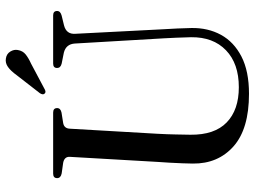

<svg xmlns="http://www.w3.org/2000/svg" viewBox="-134 -780 926 699"><g transform="rotate(-90 329.5 -430.0)"><path d="M540 -296.5 521 -621Q519 -653 488 -661L448 -669Q432 -673 432 -685.5Q432 -700 448 -700H623.5Q639.5 -700 639.5 -685.5Q639.5 -673.5 622.5 -669L587.5 -660.5Q554 -652 556.5 -619L573 -299Q574.5 -273 575.8 -248Q577 -223 577.5 -196.5Q578.5 -136.5 552.8 -89.2Q527 -42 473.8 -14.5Q420.5 13 338 13Q210 13 146.5 -43.5Q83 -100 84 -191.5Q84 -206.5 85 -229.2Q86 -252 87.2 -276.2Q88.5 -300.5 90 -319L108.5 -639.5Q109.5 -659 87 -663.5L48 -669Q31 -672.5 31 -685.5Q31 -700 47.5 -700H269.5Q286 -700 286 -685.5Q286 -673 269.5 -669.5L231.5 -663.5Q212 -660 211 -639.5L192.5 -320.5Q190.5 -284 190 -253.8Q189.5 -223.5 189 -200.5Q188 -112.5 233.8 -68.2Q279.5 -24 362 -24Q448 -24 496.5 -70.8Q545 -117.5 544 -198Q543.5 -229 542.2 -252.2Q541 -275.5 540 -296.5ZM406 -833Q421 -854 435.8 -864.5Q450.5 -875 467 -872Q483.5 -869.5 491.8 -856Q500 -842.5 497.5 -829Q494.5 -810.5 481.2 -800Q468 -789.5 448 -780.5L353 -730Q343 -725 338 -732Q333.5 -737.5 340 -748Z"/></g></svg>

Font: Fraunces 144pt S050
Style: Regular
Weight: 400
Version: Version 1.000; ttfautohint (v1.8.3)